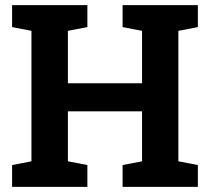

<svg xmlns="http://www.w3.org/2000/svg" viewBox="-20 -731 821 751"><path d="M27.3 0V-85.4L103 -100.1V-610.4L27.3 -625V-710.9H321.8V-625L245.6 -610.4V-405.3H535.6V-610.4L459.5 -625V-710.9H535.6H677.7H753.9V-625L677.7 -610.4V-100.1L753.9 -85.4V0H459.5V-85.4L535.6 -100.1V-295.4H245.6V-100.1L321.8 -85.4V0Z"/></svg>

Font: Roboto Slab LO
Style: Bold
Weight: 700
Designer: Google
Version: Version 2.000